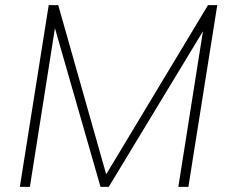

<svg xmlns="http://www.w3.org/2000/svg" viewBox="-20 -725 888 745"><path d="M57 0 169 -705H206L401 -17H373L787 -705H823L711 0H672L777 -664H804L402 0H370L179 -665H201L96 0Z"/></svg>

Font: Mulish ExtraLight
Style: Italic
Weight: 200
Italic angle: -9°
Designer: Vernon Adams
Foundry: Vernon Adams
Version: Version 3.603